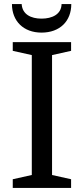

<svg xmlns="http://www.w3.org/2000/svg" viewBox="-20 -928 414 948"><path d="M284 -908C283 -857 237 -836 185 -836C133 -836 90 -857 87 -908H39C39 -824 96 -767 185 -767C276 -767 332 -824 332 -908ZM331 -677V-720H43V-677L137 -656V-64L43 -43V0H331V-43L237 -64V-656Z"/></svg>

Font: Domine
Style: Regular
Weight: 400
Designer: Pablo Impallari, Rodrigo Fuenzalida, Brenda Gallo
Foundry: Pablo Impallari, Rodrigo Fuenzalida, Brenda Gallo
Version: Version 2.000